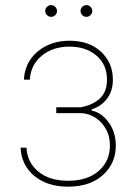

<svg xmlns="http://www.w3.org/2000/svg" viewBox="-20 -710 524 742"><path d="M59.7 -139.2H82.4Q85.2 -82.4 128.2 -46.9Q171.2 -11.4 242.9 -11.4Q318.2 -11.4 361.5 -49.4Q404.8 -87.4 404.8 -147Q404.8 -184.3 389 -212Q373.2 -239.7 348.2 -255.5Q323.2 -271.3 295.5 -272.7H197.4V-295.5H292.6Q338.4 -304 365.9 -329.5Q393.5 -355.1 393.5 -402Q393.5 -460.2 353 -495Q312.5 -529.8 248.6 -529.8Q183.2 -529.8 140.8 -494.1Q98.4 -458.5 95.2 -402H72.4Q74.6 -447.1 98.2 -481Q121.8 -514.9 160.9 -533.7Q199.9 -552.6 248.6 -552.6Q324.9 -552.6 370.6 -509.8Q416.2 -467 416.2 -402Q416.2 -359 393.8 -329Q371.4 -299 334.5 -287.6V-282.7Q372.5 -274.9 400 -237Q427.6 -199.2 427.6 -147Q427.6 -78.8 377.8 -33.7Q328.1 11.4 242.9 11.4Q162.6 11.4 112.6 -30.2Q62.5 -71.7 59.7 -139.2ZM177.6 -644.9Q168.3 -644.9 161.6 -651.6Q154.8 -658.4 154.8 -667.6Q154.8 -676.8 161.6 -683.6Q168.3 -690.3 177.6 -690.3Q186.8 -690.3 193.5 -683.6Q200.3 -676.8 200.3 -667.6Q200.3 -658.4 193.5 -651.6Q186.8 -644.9 177.6 -644.9ZM313.9 -644.9Q304.7 -644.9 297.9 -651.6Q291.2 -658.4 291.2 -667.6Q291.2 -676.8 297.9 -683.6Q304.7 -690.3 313.9 -690.3Q323.2 -690.3 329.9 -683.6Q336.6 -676.8 336.6 -667.6Q336.6 -658.4 329.9 -651.6Q323.2 -644.9 313.9 -644.9Z"/></svg>

Font: Inter Thin BETA
Style: Regular
Weight: 100
Designer: Rasmus Andersson
Foundry: rsms
Version: Version 3.011;git-f93a4a705